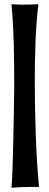

<svg xmlns="http://www.w3.org/2000/svg" viewBox="-20 -802 233 905"><path d="M161 -782C134 -781 110 -780 85 -780C69 -780 53 -781 34 -782C46 -659 47 -521 47 -391C47 -360 41 42 34 83C69 80 97 79 130 79C141 79 152 79 164 79C149 -67 144 -275 144 -422C144 -536 147 -670 161 -782Z"/></svg>

Font: Mouse Memoirs
Style: Regular
Weight: 400
Designer: Astigmatic (AOETI)
Foundry: Astigmatic (AOETI)
Version: Version 1.000